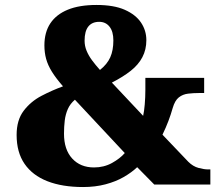

<svg xmlns="http://www.w3.org/2000/svg" viewBox="-20 -744 884 774"><path d="M315 10Q231 10 171 -13.5Q111 -37 79 -83.5Q47 -130 47 -200Q47 -260 75.5 -297.5Q104 -335 147 -357.5Q190 -380 234 -396Q206 -428 189.5 -454.5Q173 -481 166 -506.5Q159 -532 159 -561Q159 -614 183 -650Q207 -686 253.5 -705Q300 -724 369 -724Q439 -724 483 -704.5Q527 -685 548.5 -653Q570 -621 570 -582Q570 -544 554 -513.5Q538 -483 507 -458.5Q476 -434 431 -411L557 -277Q561 -294 563.5 -323Q566 -352 566 -382V-430H803V-369H782Q760 -369 738.5 -366.5Q717 -364 701 -351.5Q685 -339 676 -308Q669 -283 659 -256.5Q649 -230 635 -201L739 -92Q758 -73 780.5 -67Q803 -61 819 -61H828V0H602L533 -70Q511 -49 479 -30.5Q447 -12 405.5 -1Q364 10 315 10ZM359 -69Q399 -69 431.5 -87Q464 -105 483 -127L282 -342Q263 -326 253.5 -304.5Q244 -283 241 -258Q238 -233 238 -205Q238 -141 271 -105Q304 -69 359 -69ZM383 -462Q412 -485 424.5 -513Q437 -541 437 -581Q437 -617 421.5 -636.5Q406 -656 380 -656Q351 -656 336 -637Q321 -618 321 -580Q321 -559 329 -539.5Q337 -520 351 -501Q365 -482 383 -462Z"/></svg>

Font: Noto Serif Hebrew Black
Style: Regular
Weight: 900
Version: Version 2.003